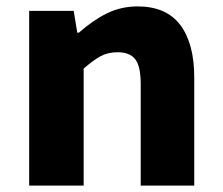

<svg xmlns="http://www.w3.org/2000/svg" viewBox="-20 -579 697 599"><path d="M71 -545H210L221 -477H226Q270 -516 314 -537.5Q358 -559 409 -559Q499 -559 542.5 -501Q586 -443 586 -338V0H419V-317Q419 -372 402 -394Q385 -416 347 -416Q317 -416 294.5 -404Q272 -392 241 -365V0H71Z"/></svg>

Font: Nebula Sans Bold
Style: Regular
Weight: 700
Designer: Paul D. Hunt for Adobe (as Source Sans)
Foundry: Nebula Entertainment & Broadcasting LLC
Version: Version 1.010